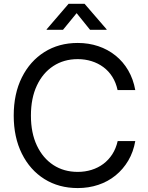

<svg xmlns="http://www.w3.org/2000/svg" viewBox="-20 -960 766 991"><path d="M381.3 10.7Q283.7 10.7 209.2 -35.9Q134.8 -82.5 92.8 -167Q50.8 -251.5 50.8 -363.3Q50.8 -476.1 92.8 -560.3Q134.8 -644.5 209.2 -691.4Q283.7 -738.3 381.3 -738.3Q437.5 -738.3 487.1 -721.7Q536.6 -705.1 576.2 -673.3Q615.7 -641.6 641.8 -596.7Q668 -551.8 678.2 -495.1H586.9Q578.6 -533.7 559.8 -563.5Q541 -593.3 513.7 -613.5Q486.3 -633.8 452.6 -644.3Q418.9 -654.8 381.3 -654.8Q309.6 -654.8 255.1 -619.1Q200.7 -583.5 170.2 -518.3Q139.6 -453.1 139.6 -363.3Q139.6 -273.9 170.4 -208.7Q201.2 -143.6 255.4 -108.2Q309.6 -72.8 381.3 -72.8Q418.9 -72.8 452.6 -83.3Q486.3 -93.8 513.4 -114Q540.5 -134.3 559.6 -163.8Q578.6 -193.4 587.4 -231.9H678.2Q668.5 -175.8 642.1 -131.1Q615.7 -86.4 576.4 -54.4Q537.1 -22.5 487.3 -5.9Q437.5 10.7 381.3 10.7ZM305.2 -806.2H220.7V-808.6L334 -940.4H416.5L530.3 -808.6V-806.2H444.8L375.5 -892.1Z"/></svg>

Font: Inter 24pt
Style: Regular
Weight: 400
Designer: Rasmus Andersson
Foundry: rsms
Version: Version 4.001;git-66647c0bb